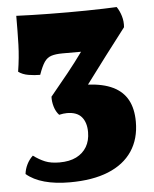

<svg xmlns="http://www.w3.org/2000/svg" viewBox="-50 -547 608 760"><g transform="rotate(-5 254.0 -166.5)"><path d="M197 171Q140 171 96.5 159Q53 147 25 123Q27 104 36 85.5Q45 67 60 53Q83 70 106 79.5Q129 89 163 89Q203 89 230 75.5Q257 62 271.5 37.5Q286 13 286 -21Q286 -59 267.5 -81Q249 -103 209 -103Q202 -103 194.5 -102Q187 -101 178 -99Q165 -113 159 -133.5Q153 -154 154 -173Q193 -220 225.5 -260.5Q258 -301 286 -340H213Q185 -340 168 -334.5Q151 -329 140 -313Q129 -297 117 -263Q94 -263 70.5 -267Q47 -271 31 -283Q40 -339 41.5 -389.5Q43 -440 43 -504Q66 -503 101 -502Q136 -501 175 -500.5Q214 -500 249 -500Q283 -500 320.5 -500.5Q358 -501 390.5 -502Q423 -503 442 -504Q453 -488 459.5 -466.5Q466 -445 464 -422Q427 -374 383 -316Q339 -258 302 -208Q362 -205 401 -186Q440 -167 459 -132Q478 -97 478 -45Q478 23 445.5 71.5Q413 120 350.5 145.5Q288 171 197 171Z"/></g></svg>

Font: Vollkorn Black
Style: Regular
Weight: 900
Designer: Friedrich Althausen
Foundry: Friedrich Althausen
Version: Version 5.000